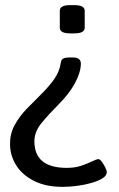

<svg xmlns="http://www.w3.org/2000/svg" viewBox="-20 -545 465 748"><path d="M265 -321Q281 -321 288 -314.5Q295 -308 295 -298Q295 -264 272.5 -222Q250 -180 209 -139Q171 -101 142.5 -66.5Q114 -32 114 5Q114 58 146 83.5Q178 109 240 109Q272 109 297 100.5Q322 92 339 83.5Q356 75 364 75Q369 75 376.5 85Q384 95 390 107Q396 119 396 126Q396 139 379.5 149.5Q363 160 337 167.5Q311 175 281 179Q251 183 224 183Q158 183 112 159.5Q66 136 42.5 98Q19 60 19 15Q19 -25 37.5 -58.5Q56 -92 84 -121Q112 -150 141 -178.5Q170 -207 191 -236.5Q212 -266 217 -301Q218 -311 225 -316Q232 -321 250 -321ZM270 -525Q310 -525 310 -503V-437Q310 -415 270 -415H253Q213 -415 213 -437V-503Q213 -525 253 -525Z"/></svg>

Font: Asap VF Beta
Style: Regular
Weight: 400
Designer: Pablo Cosgaya
Foundry: Pablo Cosgaya
Version: Version 1.007